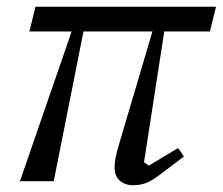

<svg xmlns="http://www.w3.org/2000/svg" viewBox="-20 -536 659 568"><path d="M192 -443H67L85 -516H619L601 -443H466L406 -56L420 -46L507 -98L524 -73L458 -23Q431 -2 413 5Q395 12 374 12Q350 12 334.5 -1.5Q319 -15 319 -41Q319 -53 322 -69.5Q325 -86 333 -112L431 -443H227L139 0H39Z"/></svg>

Font: IBM Plex Serif
Style: Italic
Weight: 400
Italic angle: -14°
Designer: Mike Abbink, Paul van der Laan, Pieter van Rosmalen
Foundry: Bold Monday
Version: Version 3.001